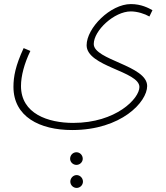

<svg xmlns="http://www.w3.org/2000/svg" viewBox="-20 -408 816 942"><path d="M46 18C46 164 174 230 334 230C575 230 702 92 702 14C702 -87 440 -113 440 -192C440 -258 540 -352 622 -352C654 -352 691 -340 713 -327L728 -358C708 -369 673 -388 622 -388C522 -388 405 -271 405 -186C405 -81 664 -59 664 19C664 75 550 195 339 195C216 195 83 150 83 14C83 -35 99 -96 129 -158L96 -172C56 -86 46 -32 46 18ZM355 401C372 401 386 387 386 371C386 353 372 339 355 339C338 339 324 353 324 371C324 387 338 401 355 401ZM356 514C373 514 387 500 387 483C387 466 373 451 356 451C339 451 325 466 325 483C325 500 339 514 356 514Z"/></svg>

Font: Noto Sans Arabic ExtLt
Style: Regular
Weight: 200
Designer: Monotype Design Team, Nadine Chahine, Nizar Qandah and Khaled Hosny
Foundry: Monotype Imaging Inc.
Version: Version 2.012